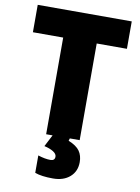

<svg xmlns="http://www.w3.org/2000/svg" viewBox="-102 -781 794 1088"><g transform="rotate(10 295.5 -237.0)"><path d="M392.1 0H199.2V-556.2H24.9V-713.9H565.9V-556.2H392.1ZM414.1 123Q414.1 176.3 377.4 208.3Q340.8 240.2 280.3 240.2Q213.9 240.2 176.3 226.1V126Q216.8 139.2 248 139.2Q273.4 139.2 273.4 116.2Q273.4 100.1 253.4 87.6Q233.4 75.2 201.2 67.9L236.3 0H335.4L331.1 14.2Q377.9 33.2 396 59.3Q414.1 85.4 414.1 123Z"/></g></svg>

Font: OpenSansExtrabold
Style: Regular
Weight: 800
Foundry: Ascender Corporation
Version: Version 1.10